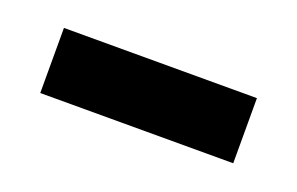

<svg xmlns="http://www.w3.org/2000/svg" viewBox="-31 -387 356 230"><g transform="rotate(20 147.0 -272.5)"><path d="M24 -231H270V-314H24Z"/></g></svg>

Font: Noto Serif Ethiopic SemiCondensed Medium
Style: Regular
Weight: 500
Width: 4
Designer: Monotype Design Team
Foundry: Monotype Imaging Inc.
Version: Version 2.102